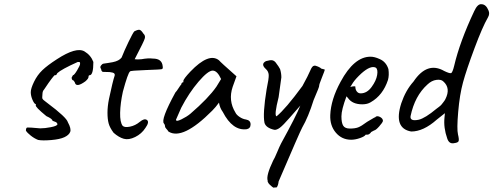

<svg xmlns="http://www.w3.org/2000/svg" viewBox="-20 -660 2341 911"><path d="M247 -80 229 -87Q229 -96 200 -109Q145 -154 150 -161V-166Q143 -166 134.5 -185.5Q126 -205 126 -222.5Q126 -240 141.5 -272Q157 -304 181 -327Q205 -350 250 -379Q342 -439 381 -416Q411 -398 423 -366Q423 -303 405 -303Q400 -303 400 -295Q400 -287 385 -274Q341 -242 335 -269Q330 -279 326 -279Q320 -282 320 -292L326 -303Q332 -303 346 -326.5Q360 -350 360 -357Q360 -364 358.5 -365Q357 -366 349 -366Q271 -331 252 -313Q248 -306 247 -304.5Q246 -303 242 -303Q242 -311 210 -266Q203 -256 189 -235Q182 -228 181.5 -215Q181 -202 180.5 -200Q180 -198 180.5 -195.5Q181 -193 181.5 -191.5Q182 -190 184.5 -187.5Q187 -185 189 -183.5Q191 -182 196 -178Q201 -174 205 -171Q296 -103 302 -80Q319 -49 313 -34Q307 -19 285.5 -9Q264 1 223 4.5Q182 8 161 4Q143 -3 126 -16.5Q109 -30 103 -40Q103 -54 109.5 -55Q116 -56 171 -51Q193 -51 221 -56.5Q249 -62 252 -69Q255 -71 247 -80Z M497 -190Q515 -275 524 -301Q527 -312 514.5 -315.5Q502 -319 485 -318.5Q468 -318 465 -320L461 -326Q461 -331 457.5 -336.5Q454 -342 459.5 -349.5Q465 -357 471 -358Q477 -359 491.5 -361Q506 -363 515 -365Q545 -371 557 -387Q570 -420 590 -461.5Q610 -503 617 -511Q634 -520 642 -518.5Q650 -517 660 -501Q671 -491 667 -478Q665 -467 619 -379Q631 -377 651 -379Q683 -385 706 -382Q749 -382 752 -345Q754 -334 748 -332Q742 -330 670 -327.5Q598 -325 597 -321Q587 -314 563 -225Q551 -170 550 -125Q549 -80 562 -63Q571 -54 596.5 -59Q622 -64 643.5 -82Q665 -100 677.5 -90.5Q690 -81 670 -53Q652 -25 621.5 -10Q591 5 567.5 -1.5Q544 -8 519 -30Q501 -54 495.5 -74.5Q490 -95 490 -125Q490 -155 497 -190Z M1029 -285Q1011 -325 989 -325Q967 -325 922 -272.5Q877 -220 840 -149L815 -92Q815 -81 840.5 -93.5Q866 -106 883 -120Q969 -194 1007 -249ZM758 -74Q741 -91 812 -221Q818 -227 827.5 -242Q837 -257 840 -259Q840 -263 843 -266.5Q846 -270 850 -270V-276Q850 -285 883 -320Q971 -412 1019 -374Q1025 -366 1102 -298L1084 -248Q1062 -183 1097 -126Q1102 -115 1117 -105Q1132 -95 1147 -93Q1169 -89 1169 -70Q1169 -51 1151 -47Q1084 -38 1037 -129Q1023 -148 1019 -173Q1004 -152 987 -135Q846 7 779 -36Q776 -42 769.5 -48.5Q763 -55 763 -61.5Q763 -68 758 -74Z M1315 -293 1302 -199Q1280 -112 1292 -108Q1335 -143 1415 -252Q1443 -303 1452 -325Q1461 -347 1470 -348Q1476 -350 1489 -344Q1502 -338 1502.5 -336Q1503 -334 1512 -332.5Q1521 -331 1521 -328.5Q1521 -326 1507 -291Q1493 -256 1494.5 -253Q1496 -250 1468 -185Q1443 -105 1414 -55Q1403 -35 1302 201Q1300 220 1293 229L1279 230Q1278 232 1271 226Q1248 208 1250 197Q1242 173 1276 102Q1283 91 1295 62Q1307 33 1314 20Q1385 -109 1405 -159Q1388 -140 1355.5 -102.5Q1323 -65 1308 -54Q1293 -43 1282 -44Q1242 -53 1235 -77Q1226 -120 1245 -236Q1256 -288 1255 -304.5Q1254 -321 1242 -332Q1215 -356 1242 -370Q1263 -376 1272 -374Q1281 -372 1288 -363.5Q1295 -355 1301 -345.5Q1307 -336 1309 -332Q1315 -312 1315 -293Z M1666 -249Q1666 -235 1673 -226Q1680 -217 1691 -217Q1721 -217 1743 -247Q1765 -277 1769.5 -304Q1774 -331 1763 -339Q1739 -351 1695 -312Q1668 -287 1655 -268L1642 -247Q1650 -250 1658 -250.5Q1666 -251 1666 -249ZM1624 -203Q1600 -139 1600 -108Q1600 -77 1608.5 -63.5Q1617 -50 1640.5 -50Q1664 -50 1679 -55.5Q1694 -61 1722 -82L1756 -102Q1760 -102 1764 -107Q1773 -111 1785 -104Q1797 -97 1797 -86Q1795 -78 1779 -60Q1763 -42 1755 -41Q1741 -34 1740 -33H1741Q1732 -21 1723 -21H1715Q1711 -13 1688.5 -5Q1666 3 1646 3Q1602 3 1573.5 -30.5Q1545 -64 1547 -114Q1550 -188 1596 -272Q1660 -391 1738 -391Q1757 -391 1781 -380Q1812 -367 1823 -332Q1827 -303 1821 -281Q1797 -208 1739 -175Q1723 -165 1699 -165Q1652 -165 1631 -195Z M1967 -92Q1997 -99 2051 -144Q2054 -146 2063 -153Q2072 -160 2075 -164Q2078 -168 2084 -175.5Q2090 -183 2093 -189Q2120 -242 2083 -274Q2073 -284 2050.5 -281Q2028 -278 2008 -259Q1948 -205 1928 -109Q1924 -83 1967 -92ZM2136 19Q2111 25 2102 -3Q2084 -54 2089 -102L2091 -123L2052 -92Q1989 -36 1931 -36Q1846 -51 1884 -170Q1905 -232 1942 -273Q2007 -370 2088 -323Q2113 -311 2120 -313Q2127 -315 2135 -348Q2162 -463 2230 -607Q2246 -642 2264 -640Q2286 -640 2298 -610Q2305 -594 2295 -577Q2269 -532 2231 -430Q2193 -328 2177 -269.5Q2161 -211 2154 -129Q2147 -47 2153 -22.5Q2159 2 2156 9.5Q2153 17 2136 19Z"/></svg>

Font: Caveat
Style: Regular
Weight: 400
Designer: Pablo Impallari
Foundry: Creative Lab NY
Version: Version 1.096; ttfautohint (v1.3)